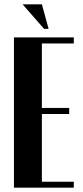

<svg xmlns="http://www.w3.org/2000/svg" viewBox="-20 -873 385 893"><path d="M206.1 -738.8H185.1L85 -853H174.8ZM44.9 -699.2H323.2V-670.9H174.8V-371.1H301.8V-342.8H174.8V-27.8H323.2V0H44.9Z"/></svg>

Font: Moniqa Black Heading
Style: Regular
Weight: 900
Designer: Rajesh Rajput
Foundry: Rajesh Rajput
Version: Version 1.000